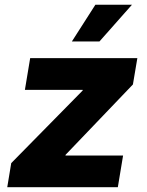

<svg xmlns="http://www.w3.org/2000/svg" viewBox="-20 -782 612 802"><path d="M10.3 0 26.9 -100.6 325.2 -403.8 325.7 -406.7H84L106 -539.1H553.7L535.2 -429.2L253.9 -135.3L253.4 -132.3H494.1L472.2 0ZM280.3 -608.9 378.4 -762.2H531.2L395.5 -608.9Z"/></svg>

Font: Inter 18pt ExtraBold
Style: Italic
Weight: 800
Italic angle: -9.3988°
Designer: Rasmus Andersson
Foundry: rsms
Version: Version 4.001;git-66647c0bb